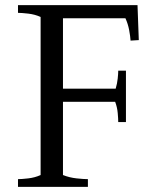

<svg xmlns="http://www.w3.org/2000/svg" viewBox="-20 -727 585 747"><path d="M50 0V-30Q64 -30 90 -33Q116 -36 138 -46V-661Q116 -671 90 -674Q64 -677 50 -677V-707H515L520 -571L488 -569Q487 -586 482.5 -610Q478 -634 468 -656H225V-382H430Q436 -402 438 -421.5Q440 -441 440 -452H470V-252H440Q440 -265 438 -287.5Q436 -310 428 -331H225V-46Q250 -36 278 -33Q306 -30 322 -30V0Z"/></svg>

Font: Joan
Style: Regular
Weight: 400
Designer: Paolo Biagini
Version: Version 1.001; ttfautohint (v1.8.4.7-5d5b);gftools[0.9.30]